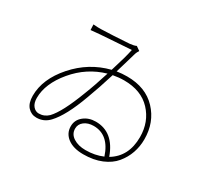

<svg xmlns="http://www.w3.org/2000/svg" viewBox="-152 -968 1304 1218"><g transform="rotate(30 500.0 -359.0)"><path d="M576.2 -6.8Q644.5 -6.8 701.2 -31.2Q657.2 -166 545.9 -166Q504.9 -166 478 -145.5Q451.2 -125 451.2 -92.8Q451.2 -52.7 486.8 -29.8Q522.5 -6.8 576.2 -6.8ZM392.6 -317.4Q422.9 -393.6 455.1 -497.1Q323.2 -459 233.4 -351.6Q143.6 -244.1 143.6 -139.6Q143.6 -101.6 161.1 -80.6Q178.7 -59.6 203.1 -59.6Q243.2 -59.6 272.5 -87.9Q327.1 -144.5 392.6 -317.4ZM528.3 -742.2 557.6 -721.7Q546.9 -704.1 543.9 -694.3Q540 -680.7 524.4 -627.4Q508.8 -574.2 498 -538.1Q535.2 -543.9 572.3 -543.9Q709 -543.9 787.6 -460.4Q866.2 -377 866.2 -252.9Q866.2 -200.2 849.6 -152.3Q833 -104.5 799.8 -64.5Q766.6 -24.4 709.5 -0.5Q652.3 23.4 577.1 23.4Q503.9 23.4 461.9 -8.3Q419.9 -40 419.9 -91.8Q419.9 -137.7 456.1 -167Q492.2 -196.3 543.9 -196.3Q674.8 -196.3 728.5 -44.9Q835 -108.4 835 -251Q835 -362.3 764.6 -437.5Q694.3 -512.7 568.4 -512.7Q530.3 -512.7 488.3 -504.9Q454.1 -393.6 420.9 -305.7Q360.4 -138.7 295.9 -70.3Q257.8 -29.3 203.1 -29.3Q165 -29.3 139.6 -57.1Q114.3 -85 114.3 -138.7Q114.3 -261.7 216.8 -377.9Q319.3 -494.1 465.8 -531.2Q502 -645.5 513.7 -704.1Q505.9 -703.1 390.1 -695.8Q274.4 -688.5 223.6 -682.6L221.7 -722.7Q259.8 -719.7 279.3 -720.7Q355.5 -722.7 482.4 -731.4Q512.7 -734.4 528.3 -742.2Z"/></g></svg>

Font: Gen Shin Gothic ExtraLight
Style: Regular
Weight: 100
Designer: [Source Han Sans]
Ryoko NISHIZUKA  (kana & ideographs); Paul D. Hunt (Latin, Greek & Cyrillic); Wenlong ZHANG  (bopomofo
Version: Version 1.002.20150607